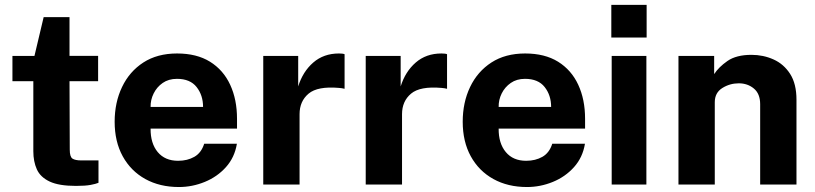

<svg xmlns="http://www.w3.org/2000/svg" viewBox="-20 -742 3278 772"><path d="M374.5 -415.5H259.5L260.5 -140Q260.5 -111.5 271.5 -104.2Q282.5 -97 306.5 -97H376V-7Q365.5 -2.5 344.2 1.5Q323 5.5 285.5 5.5Q217 5.5 179.8 -12Q142.5 -29.5 128.2 -61Q114 -92.5 114 -134V-415.5H30V-517H118.5L155.5 -673H259.5V-517.5H374.5Z M585.5 -225Q585 -165.5 614.2 -130.5Q643.5 -95.5 696 -95.5Q733.5 -95.5 761.5 -111.5Q789.5 -127.5 801 -164H932.5Q923.5 -109 888.5 -70Q853.5 -31 803.2 -10.5Q753 10 699.5 10Q622.5 10 564.2 -22.2Q506 -54.5 473.5 -113.5Q441 -172.5 441 -252.5Q441 -330 470.8 -392.2Q500.5 -454.5 556.5 -490.8Q612.5 -527 692 -527Q771 -527 824.5 -493.8Q878 -460.5 905.5 -401.2Q933 -342 933 -264.5V-225ZM585.5 -312H796.5Q796.5 -359 770.5 -392Q744.5 -425 691.5 -425Q658 -425 634.2 -408.5Q610.5 -392 597.8 -366.2Q585 -340.5 585.5 -312Z M1038.5 0V-517H1179V-394.5Q1197.5 -454 1239.5 -490.5Q1281.5 -527 1343 -527Q1359.5 -527 1365.5 -524V-385Q1361 -386.5 1354.8 -387.2Q1348.5 -388 1343.5 -388.5Q1257 -396 1220.8 -365.5Q1184.5 -335 1184.5 -283V0Z M1450.5 0V-517H1591V-394.5Q1609.5 -454 1651.5 -490.5Q1693.5 -527 1755 -527Q1771.5 -527 1777.5 -524V-385Q1773 -386.5 1766.8 -387.2Q1760.5 -388 1755.5 -388.5Q1669 -396 1632.8 -365.5Q1596.5 -335 1596.5 -283V0Z M1985 -225Q1984.5 -165.5 2013.8 -130.5Q2043 -95.5 2095.5 -95.5Q2133 -95.5 2161 -111.5Q2189 -127.5 2200.5 -164H2332Q2323 -109 2288 -70Q2253 -31 2202.8 -10.5Q2152.5 10 2099 10Q2022 10 1963.8 -22.2Q1905.5 -54.5 1873 -113.5Q1840.5 -172.5 1840.5 -252.5Q1840.5 -330 1870.2 -392.2Q1900 -454.5 1956 -490.8Q2012 -527 2091.5 -527Q2170.5 -527 2224 -493.8Q2277.5 -460.5 2305 -401.2Q2332.5 -342 2332.5 -264.5V-225ZM1985 -312H2196Q2196 -359 2170 -392Q2144 -425 2091 -425Q2057.5 -425 2033.8 -408.5Q2010 -392 1997.2 -366.2Q1984.5 -340.5 1985 -312Z M2580 -722.5V-591H2438V-722.5ZM2579 -517V0H2439.5V-517Z M2708 0V-517H2851.5V-444Q2869.5 -472 2905 -496.8Q2940.5 -521.5 3001.5 -521.5Q3049 -521.5 3090.2 -503Q3131.5 -484.5 3157 -444.8Q3182.5 -405 3182.5 -341V0H3036.5V-323Q3036.5 -365 3011.2 -386Q2986 -407 2950.5 -407Q2914.5 -407 2884.2 -388Q2854 -369 2854 -331V0Z"/></svg>

Font: Public Sans
Style: Bold
Weight: 700
Designer: The Public Sans project authors (U.S. Web Design System). Libre Franklin designed by Pablo Impallari and Rodrigo Fuenzal
Version: Version 1.008; ttfautohint (v1.8.1) -l 8 -r 50 -G 200 -x 14 